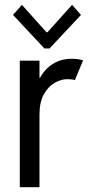

<svg xmlns="http://www.w3.org/2000/svg" viewBox="-20 -780 372 800"><path d="M62.5 0V-527.3H144.5V-456.1H158.2L132.8 -423.8Q143.1 -455.6 163.1 -480.7Q183.1 -505.9 212.2 -520.5Q241.2 -535.2 279.3 -535.2Q292.5 -535.2 306.9 -533Q321.3 -530.8 326.2 -528.3L292 -446.3Q288.6 -447.8 279.1 -449Q269.5 -450.2 259.8 -450.2Q235.4 -450.2 208.5 -435.3Q181.6 -420.4 163.1 -387.7Q144.5 -355 144.5 -301.8V0ZM71.3 -759.8 173.8 -645.5H177.7L280.3 -759.8L317.4 -717.8L186.5 -578.1H165L34.2 -717.8Z"/></svg>

Font: Reddit Sans Condensed
Style: Regular
Weight: 400
Designer: Stephen Hutchings
Foundry: Reddit
Version: Version 1.014